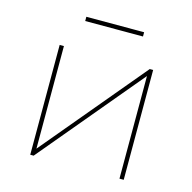

<svg xmlns="http://www.w3.org/2000/svg" viewBox="-100 -772 874 873"><g transform="rotate(15 337.0 -336.0)"><path d="M117 -517H137V-34L541 -517H557V0H537V-483L133 0H117ZM201 -672H473V-652H201Z"/></g></svg>

Font: Montserrat
Style: Regular
Weight: 400
Designer: Julieta Ulanovsky
Foundry: Julieta Ulanovsky
Version: Version 8.000